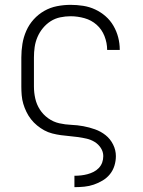

<svg xmlns="http://www.w3.org/2000/svg" viewBox="-20 -562 590 792"><path d="M287 210V163H288Q301 163 314.5 161.5Q328 160 341 156.5Q354 153 366 147Q378 141 387.5 131Q397 121 401.5 108.5Q406 96 406 82Q406 64 396 48.5Q386 33 370.5 23.5Q355 14 337.5 10Q320 6 302.5 3.5Q285 1 267 -0.5Q249 -2 231 -4.5Q213 -7 195.5 -11.5Q178 -16 162.5 -24.5Q147 -33 133 -44.5Q119 -56 108 -70Q97 -84 89 -100.5Q81 -117 76 -134Q71 -151 69.5 -169Q68 -187 68 -205V-325Q68 -353 72.5 -381Q77 -409 88.5 -435Q100 -461 119 -482Q138 -503 162.5 -517Q187 -531 215 -536.5Q243 -542 271 -542Q297 -542 323 -538Q349 -534 372.5 -523Q396 -512 415.5 -495Q435 -478 448 -455.5Q461 -433 467.5 -408Q474 -383 474 -357V-356H422Q422 -385 411 -413Q400 -441 378.5 -460Q357 -479 328.5 -487Q300 -495 271 -495Q250 -495 228.5 -490.5Q207 -486 189 -474.5Q171 -463 157 -446Q143 -429 134.5 -409Q126 -389 123 -368Q120 -347 120 -325V-205Q120 -180 125.5 -155.5Q131 -131 144.5 -110Q158 -89 179 -74Q200 -59 224.5 -53.5Q249 -48 274 -47Q299 -46 323.5 -41.5Q348 -37 372 -28.5Q396 -20 415.5 -4.5Q435 11 446.5 34Q458 57 458 82Q458 102 452 121.5Q446 141 433.5 156.5Q421 172 403.5 182.5Q386 193 367 199.5Q348 206 328 208Q308 210 288 210Z"/></svg>

Font: Lode Dark Term
Style: Regular
Weight: 400
Monospace: yes
Designer: Belleve Invis
Foundry: Belleve Invis
Version: Version 29.2.0